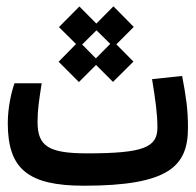

<svg xmlns="http://www.w3.org/2000/svg" viewBox="-20 -591 626 614"><path d="M248.5 2.9C521.5 2.9 581.1 -60.5 581.1 -182.1C581.1 -243.2 574.7 -282.7 562.5 -348.1L466.3 -337.9C477.5 -268.6 483.4 -226.6 483.4 -183.1C483.4 -119.6 439 -100.6 258.3 -100.6C136.2 -100.6 100.1 -123 100.1 -200.7C100.1 -240.7 104.5 -267.1 113.3 -324.7H26.4C16.6 -297.4 4.9 -247.6 4.9 -197.3C4.9 -51.3 68.8 2.9 248.5 2.9ZM232.4 -328.6 287.1 -383.3 341.3 -329.1 406.7 -394 352.1 -449.2 407.7 -504.9 342.8 -570.8 288.1 -515.6 233.9 -570.3 168.5 -504.4 223.1 -450.2 167.5 -393.6ZM286.6 -404.3 242.7 -448.7 288.6 -494.1 332.5 -450.7Z"/></svg>

Font: Cascadia Code PL
Style: Regular
Weight: 400
Monospace: yes
Designer: Aaron Bell
Foundry: Saja Typeworks
Version: Version 2404.023